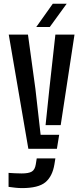

<svg xmlns="http://www.w3.org/2000/svg" viewBox="-20 -782 430 1009"><path d="M129 0 26 -600H127L166 -315.5L193.5 -73.5H291L279 0ZM219.5 -124.5 239.5 -315.5 271 -600H371.5L299 -124.5ZM95.5 206.5Q80 206.5 60.8 204.5Q41.5 202.5 25 200V126.5Q38.5 127.5 58.2 128.5Q78 129.5 94 129.5Q130.5 129.5 147 119.8Q163.5 110 168 82L173 50.5H271L266 81.5Q255.5 145 218.5 175.8Q181.5 206.5 95.5 206.5ZM170.5 -640 257.5 -762.5H330.5L241.5 -640Z"/></svg>

Font: Big Shoulders Stencil Text SemiBold
Style: Regular
Weight: 600
Designer: Patric King
Foundry: XO Type Co
Version: Version 1.000